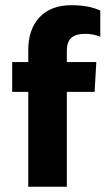

<svg xmlns="http://www.w3.org/2000/svg" viewBox="-20 -710 421 730"><path d="M234.1 0V-360.7H339.7L346.2 -473.9H234.1V-517.7Q234.1 -550 250.8 -565.7Q267.5 -581.4 304.1 -581.4Q334.1 -581.4 361.3 -570.5V-669.8Q318.1 -690.2 252.1 -690.2Q173 -690.2 130.2 -644.2Q87.5 -598.2 87.5 -520.5V-473.9H26.3V-360.7H87.5V0Z"/></svg>

Font: Arad-VF Thin Dots1
Style: Regular
Weight: 100
Designer: Mohammad Darvishi
Version: Version 1.000;August 30, 2024;FontCreator 15.0.0.2992 64-bit